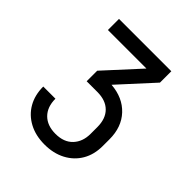

<svg xmlns="http://www.w3.org/2000/svg" viewBox="-202 -862 1004 1004"><g transform="rotate(45 300.0 -360.0)"><path d="M289 10Q223 10 173.5 -16.5Q124 -43 97 -90Q70 -137 70 -200H160Q160 -139 194.5 -104.5Q229 -70 290 -70Q352 -70 386 -106Q420 -142 420 -200V-250Q420 -312 386 -346Q352 -380 290 -380H211V-458L385 -648H100V-730H487V-646L316 -459Q405 -452 457.5 -396Q510 -340 510 -250V-200Q510 -137 482.5 -90Q455 -43 405 -16.5Q355 10 289 10Z"/></g></svg>

Font: JetBrainsMono NF
Style: Regular
Weight: 400
Designer: Philipp Nurullin, Konstantin Bulenkov
Foundry: JetBrains
Version: Version 2.251; ttfautohint (v1.8.3);Nerd Fonts 2.2.2